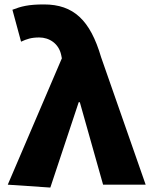

<svg xmlns="http://www.w3.org/2000/svg" viewBox="-20 -833 680 866"><path d="M207 13 335 -372H340L445 0H637L436 -575C387 -742 312 -813 178 -813C107 -813 75 -804 36 -789L75 -645C101 -657 121 -664 157 -664C202 -664 245 -637 256 -585L259 -570L15 0Z"/></svg>

Font: Noto Sans HK Black
Style: Regular
Weight: 900
Designer: Ryoko NISHIZUKA 西塚涼子 (kana, bopomofo & ideographs); Paul D. Hunt (Latin, Greek & Cyrillic); Sandoll Communications 산돌커뮤니
Foundry: Adobe
Version: Version 2.004;hotconv 1.0.118;makeotfexe 2.5.65603